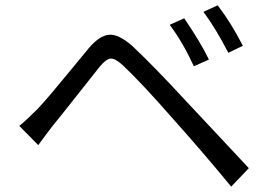

<svg xmlns="http://www.w3.org/2000/svg" viewBox="-20 -731 1017 723"><path d="M673.8 -662.1Q737.3 -568.4 766.6 -506.8L710 -481.4Q669.9 -569.3 619.1 -637.7ZM52.7 -256.8Q78.1 -277.3 121.1 -320.3Q141.6 -341.8 174.3 -380.4Q207 -418.9 251 -472.7Q294.9 -526.4 314.5 -549.8Q354.5 -596.7 390.1 -600.1Q425.8 -603.5 477.5 -558.6Q558.6 -482.4 677.7 -353.5Q715.8 -313.5 805.2 -217.3Q894.5 -121.1 917 -97.7L850.6 -28.3Q746.1 -155.3 631.8 -283.2Q515.6 -416 443.4 -484.4Q414.1 -511.7 396.5 -510.3Q378.9 -508.8 353.5 -477.5Q334 -453.1 269 -370.6Q204.1 -288.1 179.7 -258.8Q170.9 -247.1 160.6 -233.9Q150.4 -220.7 139.6 -205.6Q128.9 -190.4 124 -184.6ZM746.1 -686.5 799.8 -710.9Q850.6 -644.5 894.5 -558.6L839.8 -532.2Q793 -623 746.1 -686.5Z"/></svg>

Font: Min Sans
Style: Regular
Weight: 400
Designer: Jinseong-Kim, NotoSansCJK, Nunito
Foundry: Jinseong-Kim
Version: Version 1.400;Glyphs 3.1.2 (3151)